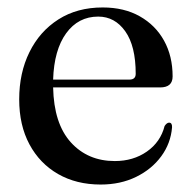

<svg xmlns="http://www.w3.org/2000/svg" viewBox="-20 -484 514 515"><path d="M443 -279Q443 -249.5 409.5 -249.5H122.5Q124.5 -152.5 170 -102.2Q215.5 -52 288 -52Q337.5 -52 374 -77.5Q410.5 -103 421.5 -146Q427.5 -155 433.5 -155Q442 -155 441.5 -142.5Q438 -99.5 412.5 -64.8Q387 -30 345 -9.5Q303 11 250 11Q185 11 135.8 -17.2Q86.5 -45.5 59 -96.8Q31.5 -148 31.5 -217.5Q31.5 -288.5 59 -344.2Q86.5 -400 136.8 -432Q187 -464 255.5 -464Q313 -464 355 -440.2Q397 -416.5 420 -375Q443 -333.5 443 -279ZM243.5 -439.5Q190 -439.5 157.5 -394.8Q125 -350 122.5 -270.5H327Q344 -270.5 344 -286Q344 -360.5 316 -400Q288 -439.5 243.5 -439.5Z"/></svg>

Font: Fraunces 72pt
Style: Regular
Weight: 400
Version: Version 1.000;[0bf87f6ff]